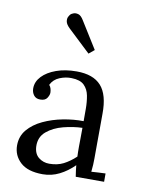

<svg xmlns="http://www.w3.org/2000/svg" viewBox="-73 -652 535 716"><g transform="rotate(10 194.0 -294.0)"><path d="M261.5 0Q259.3 -12.8 258.2 -22.6Q257.1 -32.3 256 -42.9Q230.7 -17.6 201.1 -2.8Q171.6 12.1 138.2 12.1Q81.4 12.1 53.5 -13.8Q25.7 -39.6 25.7 -77.4Q25.7 -112.2 46.9 -137.3Q68.2 -162.4 102.7 -178.6Q137.1 -194.7 177.1 -202.4Q217.1 -210.1 254.5 -209.4V-256Q254.5 -282 250.1 -305.5Q245.7 -328.9 230.5 -344Q215.3 -359 182.6 -359.7Q160.6 -360.5 137.9 -351.3Q115.1 -342.1 104.5 -320.5Q110 -314.6 112 -306.7Q114 -298.9 114 -292.3Q114 -283.1 106.5 -271.7Q99 -260.4 80.3 -260.7Q64.5 -260.7 56.3 -271.5Q48 -282.4 48 -297.4Q48 -322.7 67.3 -343.1Q86.5 -363.4 120.1 -375.5Q153.6 -387.6 196.9 -387.6Q260 -387.6 289.9 -354.2Q319.8 -320.9 319 -248.6Q319 -220.4 318.8 -192.3Q318.7 -164.3 318.5 -136Q318.3 -107.8 318.3 -79.6Q318.3 -67.8 317.7 -55.7Q317.2 -43.6 315.4 -28.6Q328.9 -29.3 342.1 -30.3Q355.3 -31.2 368.9 -31.5V0ZM254.5 -184.1Q220 -183 183 -173.5Q145.9 -163.9 120.8 -142.8Q95.7 -121.7 96.8 -86.5Q97.9 -58.3 115.1 -44.6Q132.4 -30.8 155.5 -30.8Q185.9 -30.8 209 -42.5Q232.1 -54.3 254.5 -75.2Q254.1 -83.6 253.9 -93.1Q253.8 -102.7 253.8 -113.3Q253.8 -117 254.1 -137.3Q254.5 -157.7 254.5 -184.1ZM228.5 -460.6 144.1 -540.2Q129.8 -553.7 128 -564.7Q126.1 -575.7 130.4 -583.2Q134.6 -590.8 137.5 -593.3Q139.3 -595.2 147 -598.5Q154.7 -601.8 165.4 -599Q176 -596.3 186.3 -579L249.4 -477.8Z"/></g></svg>

Font: Parastoo
Style: Regular
Weight: 400
Foundry: Saber Rastikerdar (saber.rastikerdar@gmail.com)
Version: Version 3.000